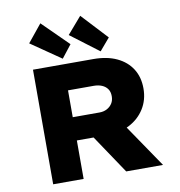

<svg xmlns="http://www.w3.org/2000/svg" viewBox="-101 -1062 1083 1155"><g transform="rotate(-10 441.0 -485.0)"><path d="M130 0V-700H498Q582 -700 641.5 -672Q701 -644 733 -593.5Q765 -543 765 -474Q765 -404 731 -350Q697 -296 638 -265.5Q579 -235 504 -235H316V0ZM576 0 364 -316 569 -341 801 0ZM316 -377H479Q505 -377 525 -387.5Q545 -398 557 -416.5Q569 -435 569 -461Q569 -488 556.5 -505.5Q544 -523 522.5 -532Q501 -541 473 -541H316ZM550 -738 378 -868 466 -970 613 -812ZM318 -734 135 -860 222 -967 379 -812Z"/></g></svg>

Font: Lexend Giga ExtraBold
Style: Regular
Weight: 800
Designer: Bonnie Shaver-Troup, Thomas Jockin
Foundry: Lexend
Version: Version 1.007